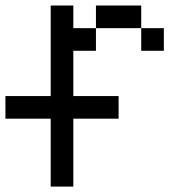

<svg xmlns="http://www.w3.org/2000/svg" viewBox="-20 -687 707 707"><path d="M0 -250V-333.3H166.7V-666.7H250V-583.3H333.3V-500H250V-333.3H416.7V-250H250V0H166.7V-250ZM333.3 -583.3V-666.7H500V-583.3ZM500 -583.3H583.3V-500H500Z"/></svg>

Font: Galmuri11 Regular
Style: Regular
Weight: 400
Designer: Minseo Lee (Quiple)
Version: Version 2.356;hotconv 1.1.0;makeotfexe 2.6.0 DEVELOPMENT